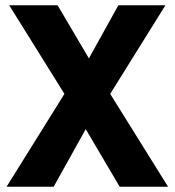

<svg xmlns="http://www.w3.org/2000/svg" viewBox="-20 -710 664 730"><path d="M5 0 225 -353 15 -690H199L318 -488L430 -690H609L399 -353L619 0H435L306 -219L184 0Z"/></svg>

Font: Radio Canada
Style: Bold
Weight: 700
Designer: Charles Daoud, Etienne Aubert Bonn, Alexandre Saumier Demers, Jacques Le Bailly
Foundry: Radio-Canada
Version: Version 2.104; ttfautohint (v1.8.4.7-5d5b);gftools[0.9.28.de